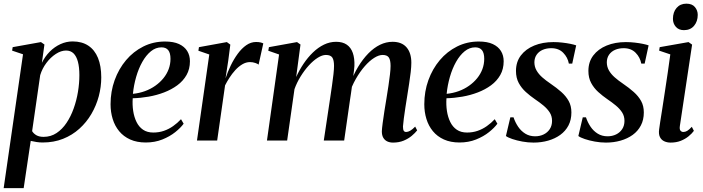

<svg xmlns="http://www.w3.org/2000/svg" viewBox="-26 -748 3744 1022"><path d="M-6.5 253.5 96.5 -459 38.5 -478.5 41.5 -497 192 -524 210.5 -511 197 -413.5Q213 -447 238.5 -472.8Q264 -498.5 295.5 -513Q327 -527.5 360.5 -527.5Q410 -527.5 444 -505Q478 -482.5 495.5 -439.8Q513 -397 513 -336Q513 -285.5 499.8 -235.8Q486.5 -186 460.5 -141.5Q434.5 -97 396.5 -62.8Q358.5 -28.5 309.5 -9Q260.5 10.5 201 10.5Q185 10.5 168.8 8Q152.5 5.5 137.5 2L100 253.5ZM145 -50Q153 -36.5 168 -28Q183 -19.5 206 -19.5Q244.5 -19.5 275 -39.8Q305.5 -60 328.2 -94Q351 -128 366.2 -170.8Q381.5 -213.5 389 -259.2Q396.5 -305 396.5 -348Q396.5 -390 388.8 -419.2Q381 -448.5 365.5 -463.8Q350 -479 325.5 -479Q299 -479 271 -460.8Q243 -442.5 220.8 -412.8Q198.5 -383 188 -348Z M951.5 -89.5Q936 -68 907 -44.8Q878 -21.5 838 -5.5Q798 10.5 750 10.5Q702.5 10.5 667 -5.5Q631.5 -21.5 608.2 -49.8Q585 -78 573.8 -114.8Q562.5 -151.5 562.5 -193Q562.5 -261 584.2 -321.2Q606 -381.5 645 -427.8Q684 -474 737 -500.5Q790 -527 852.5 -527Q898 -527 927 -513.5Q956 -500 970.5 -476.5Q985 -453 985 -422Q985 -380.5 967 -348.8Q949 -317 917.8 -294Q886.5 -271 847.2 -256Q808 -241 765 -233.5Q722 -226 680.5 -225Q678 -190 683 -157.2Q688 -124.5 700.8 -98.5Q713.5 -72.5 735.5 -57.5Q757.5 -42.5 790 -42.5Q820 -42.5 846.2 -51.5Q872.5 -60.5 895.5 -76.8Q918.5 -93 937.5 -113.5ZM833.5 -496Q803 -496 777.2 -475Q751.5 -454 731.5 -418.5Q711.5 -383 698.8 -338.8Q686 -294.5 681.5 -248.5Q715.5 -252 745.8 -263Q776 -274 801 -291.8Q826 -309.5 844 -331.8Q862 -354 871.8 -380.2Q881.5 -406.5 881.5 -435Q881.5 -466 869.5 -481Q857.5 -496 833.5 -496Z M1022.5 0 1088 -458 1030 -478 1033 -497 1181.5 -524 1200 -510.5 1189 -425.5 1174.5 -331Q1186 -365.5 1202.5 -399.8Q1219 -434 1239.8 -462.2Q1260.5 -490.5 1285 -507.5Q1309.5 -524.5 1337 -524.5Q1352 -524.5 1361.5 -522Q1371 -519.5 1375.5 -517L1350.5 -404Q1346.5 -408 1333 -412.8Q1319.5 -417.5 1304.5 -417.5Q1283.5 -417.5 1263.5 -405.5Q1243.5 -393.5 1226.2 -374.5Q1209 -355.5 1195.2 -334Q1181.5 -312.5 1172 -293.5L1130 0Z M1573.5 -511 1550.5 -338Q1567.5 -375.5 1590 -409Q1612.5 -442.5 1640 -469Q1667.5 -495.5 1698.5 -510.5Q1729.5 -525.5 1763 -525.5Q1798 -525.5 1820 -510.2Q1842 -495 1852 -466.2Q1862 -437.5 1860.5 -397Q1860 -389 1858.5 -375Q1857 -361 1854.5 -343.5Q1852 -326 1849 -307.5L1836.5 -298.5Q1855 -350.5 1880.2 -392.2Q1905.5 -434 1935 -464Q1964.5 -494 1997 -509.8Q2029.5 -525.5 2063.5 -525.5Q2112.5 -525.5 2138 -496Q2163.5 -466.5 2163.5 -414Q2163.5 -393 2160.2 -364.2Q2157 -335.5 2151.8 -302.8Q2146.5 -270 2141.5 -237Q2136.5 -207 2131.8 -175.5Q2127 -144 2123.5 -117.5Q2120 -91 2119 -75Q2119 -58.5 2123 -52Q2127 -45.5 2136 -45.5Q2145.5 -45.5 2157.2 -52Q2169 -58.5 2184 -74L2194.5 -54Q2184 -40.5 2166 -25.2Q2148 -10 2123 0.5Q2098 11 2066 11Q2049 11 2035.5 4.8Q2022 -1.5 2014.2 -14.8Q2006.5 -28 2006.5 -49Q2007 -63 2010.8 -92.2Q2014.5 -121.5 2020.2 -157.2Q2026 -193 2031.5 -226.5Q2037 -260 2041.8 -292.2Q2046.5 -324.5 2049.8 -352Q2053 -379.5 2053 -397Q2053 -428 2043.8 -441.8Q2034.5 -455.5 2010.5 -455.5Q1990.5 -455.5 1965.8 -440Q1941 -424.5 1915.8 -395.8Q1890.5 -367 1868 -327.8Q1845.5 -288.5 1830.5 -241L1850.5 -314.5Q1848.5 -297.5 1846.5 -281.2Q1844.5 -265 1842 -249Q1839.5 -233 1837 -216L1806 0H1697.5L1731.5 -226.5Q1736.5 -260 1741.2 -292.8Q1746 -325.5 1749 -353Q1752 -380.5 1752 -397Q1752 -428 1742.8 -441.8Q1733.5 -455.5 1708.5 -455.5Q1689 -455.5 1665.2 -440.5Q1641.5 -425.5 1618 -399.8Q1594.5 -374 1574.2 -341.2Q1554 -308.5 1541.5 -273.5L1502.5 0H1395L1459.5 -458L1402 -478L1405.5 -497L1555 -524Z M2621.5 -89.5Q2606 -68 2577 -44.8Q2548 -21.5 2508 -5.5Q2468 10.5 2420 10.5Q2372.5 10.5 2337 -5.5Q2301.5 -21.5 2278.2 -49.8Q2255 -78 2243.8 -114.8Q2232.5 -151.5 2232.5 -193Q2232.5 -261 2254.2 -321.2Q2276 -381.5 2315 -427.8Q2354 -474 2407 -500.5Q2460 -527 2522.5 -527Q2568 -527 2597 -513.5Q2626 -500 2640.5 -476.5Q2655 -453 2655 -422Q2655 -380.5 2637 -348.8Q2619 -317 2587.8 -294Q2556.5 -271 2517.2 -256Q2478 -241 2435 -233.5Q2392 -226 2350.5 -225Q2348 -190 2353 -157.2Q2358 -124.5 2370.8 -98.5Q2383.5 -72.5 2405.5 -57.5Q2427.5 -42.5 2460 -42.5Q2490 -42.5 2516.2 -51.5Q2542.5 -60.5 2565.5 -76.8Q2588.5 -93 2607.5 -113.5ZM2503.5 -496Q2473 -496 2447.2 -475Q2421.5 -454 2401.5 -418.5Q2381.5 -383 2368.8 -338.8Q2356 -294.5 2351.5 -248.5Q2385.5 -252 2415.8 -263Q2446 -274 2471 -291.8Q2496 -309.5 2514 -331.8Q2532 -354 2541.8 -380.2Q2551.5 -406.5 2551.5 -435Q2551.5 -466 2539.5 -481Q2527.5 -496 2503.5 -496Z M3020 -409.5H3002Q2996 -442.5 2972 -467Q2948 -491.5 2908.5 -491.5Q2883 -491.5 2862.8 -482.8Q2842.5 -474 2830.8 -457.2Q2819 -440.5 2818.5 -417Q2818.5 -393 2829.8 -373.2Q2841 -353.5 2860.2 -336.5Q2879.5 -319.5 2904 -303Q2937 -280.5 2961.8 -258.5Q2986.5 -236.5 3001 -210.5Q3015.5 -184.5 3015.5 -149.5Q3015.5 -110 2999.8 -80Q2984 -50 2956.2 -30Q2928.5 -10 2892 0.5Q2855.5 11 2814 11Q2784.5 11 2754.5 5.5Q2724.5 0 2701 -8Q2677.5 -16 2667 -24L2690.5 -123.5H2707.5Q2716.5 -96.5 2732 -73.5Q2747.5 -50.5 2770.2 -36.5Q2793 -22.5 2822.5 -22.5Q2847.5 -22.5 2868 -32.5Q2888.5 -42.5 2900.5 -61Q2912.5 -79.5 2912.5 -104.5Q2912.5 -130 2900 -149.5Q2887.5 -169 2866.8 -186.2Q2846 -203.5 2820 -221Q2796 -237.5 2773 -258.2Q2750 -279 2735.2 -306.2Q2720.5 -333.5 2720.5 -370.5Q2720.5 -418.5 2746.5 -452.8Q2772.5 -487 2817.5 -505.5Q2862.5 -524 2920 -524Q2944 -524 2967.8 -521.2Q2991.5 -518.5 3010.8 -514.5Q3030 -510.5 3041 -506.5Z M3405.5 -409.5H3387.5Q3381.5 -442.5 3357.5 -467Q3333.5 -491.5 3294 -491.5Q3268.5 -491.5 3248.2 -482.8Q3228 -474 3216.2 -457.2Q3204.5 -440.5 3204 -417Q3204 -393 3215.2 -373.2Q3226.5 -353.5 3245.8 -336.5Q3265 -319.5 3289.5 -303Q3322.5 -280.5 3347.2 -258.5Q3372 -236.5 3386.5 -210.5Q3401 -184.5 3401 -149.5Q3401 -110 3385.2 -80Q3369.5 -50 3341.8 -30Q3314 -10 3277.5 0.5Q3241 11 3199.5 11Q3170 11 3140 5.5Q3110 0 3086.5 -8Q3063 -16 3052.5 -24L3076 -123.5H3093Q3102 -96.5 3117.5 -73.5Q3133 -50.5 3155.8 -36.5Q3178.5 -22.5 3208 -22.5Q3233 -22.5 3253.5 -32.5Q3274 -42.5 3286 -61Q3298 -79.5 3298 -104.5Q3298 -130 3285.5 -149.5Q3273 -169 3252.2 -186.2Q3231.5 -203.5 3205.5 -221Q3181.5 -237.5 3158.5 -258.2Q3135.5 -279 3120.8 -306.2Q3106 -333.5 3106 -370.5Q3106 -418.5 3132 -452.8Q3158 -487 3203 -505.5Q3248 -524 3305.5 -524Q3329.5 -524 3353.2 -521.2Q3377 -518.5 3396.2 -514.5Q3415.5 -510.5 3426.5 -506.5Z M3543.5 11Q3525 11 3509.8 4Q3494.5 -3 3486.8 -18.5Q3479 -34 3482.5 -59.5Q3483.5 -70 3488.2 -99.2Q3493 -128.5 3499.5 -170.8Q3506 -213 3513.5 -262.2Q3521 -311.5 3528.5 -362.2Q3536 -413 3542 -458.5L3482.5 -478.5L3485.5 -497L3639 -524L3658 -510.5L3593 -78.5Q3590 -59.5 3596.2 -52.5Q3602.5 -45.5 3611 -45.5Q3621.5 -45.5 3631.5 -51.2Q3641.5 -57 3656.5 -73L3667.5 -51.5Q3657 -37 3639.2 -22.5Q3621.5 -8 3597.8 1.5Q3574 11 3543.5 11ZM3614.5 -587.5Q3587 -587.5 3571.5 -605.2Q3556 -623 3556 -647.5Q3556 -683.5 3575.5 -706Q3595 -728.5 3627.5 -728.5Q3658 -728.5 3673 -710.5Q3688 -692.5 3688 -669Q3688 -634 3668.5 -610.8Q3649 -587.5 3614.5 -587.5Z"/></svg>

Font: Merriweather 120pt Medium
Style: Italic
Weight: 500
Italic angle: -7.8°
Version: Version 2.101